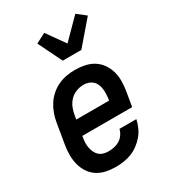

<svg xmlns="http://www.w3.org/2000/svg" viewBox="-190 -876 880 984"><g transform="rotate(-30 250.0 -384.0)"><path d="M202 8Q173 8 145 2Q117 -4 94 -19Q71 -34 56 -57Q41 -80 34 -107Q27 -134 27 -163Q27 -192 32 -221L52 -341Q56 -366 65 -391Q74 -416 88 -438Q102 -460 123 -478.5Q144 -497 168 -508Q192 -519 217.5 -523.5Q243 -528 268 -528Q297 -528 325.5 -522Q354 -516 377 -501.5Q400 -487 416 -464Q432 -441 439.5 -414Q447 -387 446.5 -357.5Q446 -328 441 -299L427 -216H132L131 -207Q128 -192 127.5 -176.5Q127 -161 130 -147Q133 -133 139 -120Q145 -107 155.5 -97.5Q166 -88 180.5 -84Q195 -80 210 -80Q226 -80 243 -83.5Q260 -87 275 -96Q290 -105 300.5 -120Q311 -135 315 -152H415Q410 -129 400 -106.5Q390 -84 374 -65Q358 -46 337.5 -31Q317 -16 295 -7.5Q273 1 249 4.5Q225 8 202 8ZM147 -304H341L343 -313Q345 -328 345.5 -343Q346 -358 344 -372Q342 -386 336.5 -399Q331 -412 320.5 -421.5Q310 -431 296.5 -435.5Q283 -440 268 -440Q247 -440 225 -432Q203 -424 187 -407Q171 -390 162.5 -369Q154 -348 151 -327ZM238 -600 169 -741 227 -771 303 -664 414 -776 465 -736 348 -600Z"/></g></svg>

Font: Iosevka Term Curly SmBd Obl
Style: Regular
Weight: 600
Italic angle: -9°
Designer: Belleve Invis
Foundry: Belleve Invis
Version: Version 32.3.0